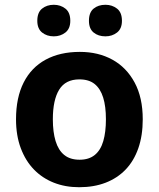

<svg xmlns="http://www.w3.org/2000/svg" viewBox="-20 -773 665 803"><path d="M577 -274Q577 -206 558.5 -153Q540 -100 505.5 -64Q471 -28 422 -9Q373 10 311 10Q253 10 205 -9Q157 -28 122 -64Q87 -100 67 -153Q47 -206 47 -274Q47 -365 79 -428Q111 -491 171 -523.5Q231 -556 314 -556Q391 -556 450 -523.5Q509 -491 543 -428Q577 -365 577 -274ZM201 -274Q201 -221 212.5 -183Q224 -145 248.5 -125Q273 -105 313 -105Q352 -105 376.5 -125Q401 -145 412 -183Q423 -221 423 -274Q423 -328 411.5 -365Q400 -402 376 -421.5Q352 -441 312 -441Q254 -441 227.5 -398Q201 -355 201 -274ZM136 -686Q136 -721 156 -737Q176 -753 205 -753Q233 -753 253.5 -737Q274 -721 274 -686Q274 -653 253.5 -637Q233 -621 205 -621Q176 -621 156 -637Q136 -653 136 -686ZM352 -686Q352 -721 371.5 -737Q391 -753 421 -753Q449 -753 469.5 -737Q490 -721 490 -686Q490 -653 469.5 -637Q449 -621 421 -621Q391 -621 371.5 -637Q352 -653 352 -686Z"/></svg>

Font: Noto Sans Lao Looped
Style: Bold
Weight: 700
Designer: Mark Frömberg, Ben Mitchell
Foundry: The Fontpad Ltd
Version: Version 1.001